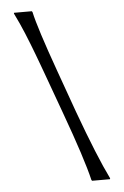

<svg xmlns="http://www.w3.org/2000/svg" viewBox="-54 -741 540 837"><g transform="rotate(-5 216.0 -322.5)"><path d="M394 53.2 393.1 57.1H314.9L312 53.2Q290 -40.5 213.9 -249L147 -433.1Q145.5 -437 133.8 -469Q122.1 -501 116.9 -514.4Q111.8 -527.8 99.9 -558.6Q87.9 -589.4 79.8 -608.6Q71.8 -627.9 60.5 -653.1Q49.3 -678.2 39.1 -698.2V-702.1H117.2L120.1 -698.2Q135.3 -627.9 205.1 -433.1L271 -249Q345.2 -45.9 394 53.2Z"/></g></svg>

Font: Quattrocento Roman
Style: Regular
Weight: 400
Designer: Pablo Impallari
Foundry: Pablo Impallari. www.impallari.com Igino Marini. www.ikern.com
Version: Version 1.000